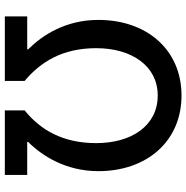

<svg xmlns="http://www.w3.org/2000/svg" viewBox="-8 -782 790 815"><g transform="rotate(90 387.5 -375.0)"><path d="M50 -95V0H324V-84C242 -153 185 -246 185 -388C185 -538 260 -649 386 -649C514 -649 588 -538 588 -388C588 -247 533 -152 449 -84V0H723V-95H583V-99C641 -157 707 -258 707 -397C707 -603 580 -750 386 -750C192 -750 65 -603 65 -397C65 -257 131 -158 190 -99V-95Z"/></g></svg>

Font: Spoqa Han Sans Neo Medium
Style: Regular
Weight: 500
Designer: [Spoqa Han Sans Neo] Dong-huui Kim ___ Younghwa Kang ___ Yujin Lee ___ [Noto Sans] Ryoko NISHIZUKA ____ (kana & ideograp
Foundry: Spoqa (http://www.spoqa-han-sans.com)
Version: Version 1.100;hotconv 1.0.109;makeotfexe 2.5.65596